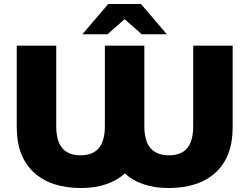

<svg xmlns="http://www.w3.org/2000/svg" viewBox="-20 -929 1252 963"><path d="M1147 -700V-291Q1147 -143 1062.5 -64.5Q978 14 824 14Q755 14 699.5 -5Q644 -24 606 -59Q568 -24 512.5 -5Q457 14 387 14Q234 14 149 -65Q64 -144 64 -291V-700H262V-297Q262 -222 292.5 -186Q323 -150 384 -150Q445 -150 475.5 -186Q506 -222 506 -297V-700H704V-297Q704 -222 735 -186Q766 -150 828 -150Q889 -150 919 -186Q949 -222 949 -297V-700ZM691 -757 605 -833 519 -757H393L523 -909H687L817 -757Z"/></svg>

Font: Montserrat Alternates ExtraBold
Style: Regular
Weight: 800
Designer: Julieta Ulanovsky
Foundry: Julieta Ulanovsky
Version: Version 7.200